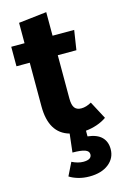

<svg xmlns="http://www.w3.org/2000/svg" viewBox="-138 -724 670 1046"><g transform="rotate(-15 197.5 -201.0)"><path d="M381 147Q381 198 340.5 230Q300 262 232 262Q198 262 169 253.5Q140 245 120 232L156 159Q190 176 220 176Q267 176 267 146Q267 128 245 120Q223 112 175 112L187 8Q77 -23 77 -175V-421H2V-531H77V-646L235 -664V-531H357L340 -421H235V-177Q235 -140 247 -124Q259 -108 285 -108Q312 -108 342 -125L395 -25Q371 -8 340 2.5Q309 13 277 16V48Q330 54 355.5 79.5Q381 105 381 147Z"/></g></svg>

Font: Fira Sans BGR
Style: Bold
Weight: 700
Designer: bBox Type GmbH & Carrois Corporate GbR & Edenspiekermann AG
Foundry: bBox Type GmbH & Carrois Corporate GbR & Edenspiekermann AG
Version: Version 4.301